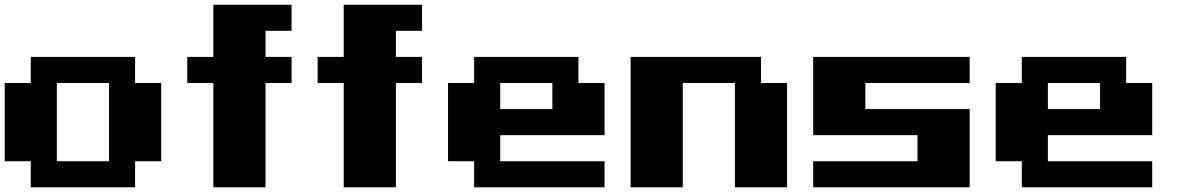

<svg xmlns="http://www.w3.org/2000/svg" viewBox="-20 -798 5040 818"><path d="M111.1 -111.1H0V-444.4H111.1V-555.6H555.6V-444.4H666.7V-111.1H555.6V0H111.1ZM444.4 -444.4H222.2V-111.1H444.4Z M1222.2 -777.8V-666.7H1111.1V-555.6H1222.2V-444.4H1111.1V0H888.9V-444.4H777.8V-555.6H888.9V-777.8Z M1777.8 -777.8V-666.7H1666.7V-555.6H1777.8V-444.4H1666.7V0H1444.4V-444.4H1333.3V-555.6H1444.4V-777.8Z M2444.4 -555.6V-444.4H2555.6V-222.2H2111.1V-111.1H2555.6V0H2000V-111.1H1888.9V-444.4H2000V-555.6ZM2333.3 -444.4H2111.1V-333.3H2333.3Z M2888.9 -444.4V0H2666.7V-555.6H3222.2V-444.4H3333.3V0H3111.1V-444.4Z M4111.1 0H3444.4V-111.1H3888.9V-222.2H3444.4V-555.6H4111.1V-444.4H3666.7V-333.3H4111.1Z M4777.8 -555.6V-444.4H4888.9V-222.2H4444.4V-111.1H4888.9V0H4333.3V-111.1H4222.2V-444.4H4333.3V-555.6ZM4666.7 -444.4H4444.4V-333.3H4666.7Z"/></svg>

Font: Pixeloid Sans
Style: Bold
Weight: 700
Monospace: yes
Designer: GGBot
Version: 0.3